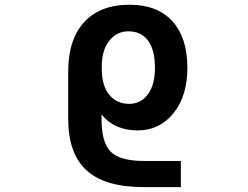

<svg xmlns="http://www.w3.org/2000/svg" viewBox="-20 -554 1040 804"><path d="M628.9 -270.5Q628.9 -345.7 599.6 -384.3Q570.3 -422.9 517.6 -422.9Q468.8 -422.9 437.5 -383.3Q406.2 -343.8 406.2 -276.4V-265.6Q406.2 -195.3 437.5 -157.2Q468.8 -119.1 520.5 -119.1Q569.3 -119.1 599.1 -158.7Q628.9 -198.2 628.9 -270.5ZM737.3 229.5H581.1Q419.9 229.5 342.8 159.7Q265.6 89.8 265.6 -56.6V-253.9Q265.6 -388.7 332.5 -461.4Q399.4 -534.2 522.5 -534.2Q638.7 -534.2 701.7 -465.3Q764.6 -396.5 764.6 -270.5Q764.6 -151.4 706.1 -79.6Q647.5 -7.8 556.6 -7.8Q460 -7.8 405.3 -74.2V-53.7Q405.3 43.9 444.3 82Q483.4 120.1 584 120.1H737.3Z"/></svg>

Font: GenEi Gothic M Regular
Style: Bold
Weight: 700
Designer: o_tamon (Modified); [Source Han Sans]
Ryoko NISHIZUKA  (kana & ideographs); Paul D. Hunt (Latin, Greek & Cyrillic); Wenl
Version: Version 1.1a;Original Version 1.004